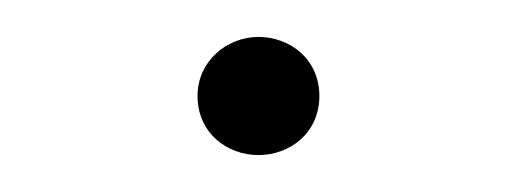

<svg xmlns="http://www.w3.org/2000/svg" viewBox="-20 -69 282 104"><path d="M120 15C137 15 153 3 153 -17C153 -37 137 -49 120 -49C103 -49 87 -36 87 -17C87 3 103 15 120 15Z"/></svg>

Font: Sprat Thin
Style: Regular
Weight: 100
Designer: Ethan Nakache
Foundry: Collletttivo
Version: Version 2.000;Glyphs 3.2 (3217)